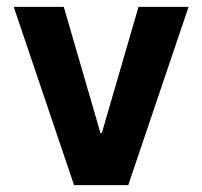

<svg xmlns="http://www.w3.org/2000/svg" viewBox="-20 -540 590 560"><path d="M196 0 20 -520H166L273 -152H277L384 -520H530L354 0Z"/></svg>

Font: M PLUS Code Latin SemiExpanded
Style: Bold
Weight: 700
Width: 6
Designer: Coji Morishita
Foundry: UNDERFOREST DESIGN
Version: Version 1.002; ttfautohint (v1.8.3)